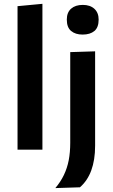

<svg xmlns="http://www.w3.org/2000/svg" viewBox="-20 -764 576 980"><path d="M69.5 0Q69.5 -54 69.5 -104.5Q69.5 -155 69.5 -217V-493.5Q69.5 -555 69.5 -614.8Q69.5 -674.5 69.5 -732.5L196.5 -744.5Q196.5 -685 196.5 -623.2Q196.5 -561.5 196.5 -493.5V-217Q196.5 -155 196.5 -104.5Q196.5 -54 196.5 0ZM262.5 196Q289.5 164 306.2 129Q323 94 330.8 53.8Q338.5 13.5 338.5 -35V-217V-267Q338.5 -315 338.5 -353.8Q338.5 -392.5 338.5 -427.2Q338.5 -462 338.5 -498L465.5 -502Q465.5 -465.5 465.5 -430Q465.5 -394.5 465.5 -355.2Q465.5 -316 465.5 -267Q465.5 -214.5 465.5 -172.5Q465.5 -130.5 465.5 -94Q465.5 -57.5 465.5 -20.5Q465.5 16.5 460.5 48Q455.5 79.5 445.8 106Q436 132.5 421.5 154Q407 175.5 388 192ZM401.5 -587.5Q365 -587.5 343 -605.8Q321 -624 321 -664Q321 -700.5 343 -719.8Q365 -739 402.5 -739Q440 -739 461.8 -719Q483.5 -699 483.5 -664Q483.5 -624 461.8 -605.8Q440 -587.5 401.5 -587.5Z"/></svg>

Font: Commissioner Thin SemiBold
Style: Regular
Weight: 600
Version: Version 1.000